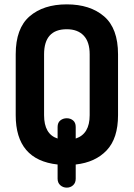

<svg xmlns="http://www.w3.org/2000/svg" viewBox="-20 -751 612 880"><path d="M244 68V3Q52 -18 52 -223V-502Q52 -621 115.5 -676Q179 -731 286 -731Q393 -731 457 -676Q521 -621 521 -502V-223Q521 -117 469 -62Q417 -7 327 3V68Q327 87 315 98Q303 109 286 109Q269 109 256.5 98Q244 87 244 68ZM391 -223V-502Q391 -559 363.5 -588Q336 -617 286 -617Q182 -617 182 -502V-223Q182 -136 244 -116V-169Q244 -189 256.5 -199Q269 -209 286 -209Q303 -209 315 -199Q327 -189 327 -169V-116Q391 -137 391 -223Z"/></svg>

Font: Dosis
Style: Bold
Weight: 700
Designer: Edgar Tolentino, Pablo Impallari, Igino Marini
Foundry: Edgar Tolentino, Pablo Impallari, Igino Marini
Version: Version 1.007